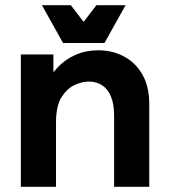

<svg xmlns="http://www.w3.org/2000/svg" viewBox="-20 -717 648 737"><path d="M60 0V-508H185V-387L152 -380Q170 -425 200 -457Q230 -489 270 -506.5Q310 -524 357 -524Q411 -524 455.5 -500.5Q500 -477 526.5 -431Q553 -385 553 -316V0H418V-273Q418 -316 406.5 -345Q395 -374 373 -389Q351 -404 320 -404Q296 -404 267 -391Q238 -378 216.5 -344.5Q195 -311 195 -247V0ZM141 -697H252L301 -633L350 -697H462L381 -552H222Z"/></svg>

Font: Fustat ExtraBold
Style: Regular
Weight: 800
Designer: Mohamed Gaber, Khaled Hosny, Laura Garcia Mut
Foundry: Kief Type Foundry, Alif Type Foundry, Hard Type Foundry
Version: Version 1.007